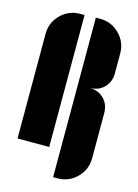

<svg xmlns="http://www.w3.org/2000/svg" viewBox="-127 -779 715 995"><g transform="rotate(15 230.0 -282.0)"><path d="M283 -710Q344 -710 387 -667Q430 -624 430 -563V-457Q430 -410 400 -380Q370 -350 323 -350Q370 -350 400 -320Q430 -290 430 -243V-1Q430 60 387 103Q344 146 283 146H260V-710ZM177 -708H200V0H30V-561Q30 -622 73 -665Q116 -708 177 -708Z"/></g></svg>

Font: Promplate
Style: Bold
Weight: 400
Designer: Evgeny Tarasenko
Foundry: Evgeny Tarasenko
Version: Version 1.000